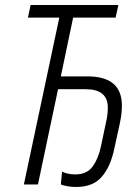

<svg xmlns="http://www.w3.org/2000/svg" viewBox="-20 -734 558 764"><path d="M283 10Q350 10 385 -30.5Q420 -71 435 -143L457 -244Q465 -281 465 -314Q465 -430 329 -430H222L271 -664H440L451 -714H102L91 -664H216L75 0H131L211 -379H321Q409 -379 409 -306Q409 -276 402 -248L382 -153Q372 -104 349 -72Q326 -40 280 -40Q249 -40 227 -51L222 0Q232 4 248 7Q264 10 283 10Z"/></svg>

Font: Noto Sans Display SemiCondensed Light
Style: Italic
Weight: 300
Width: 4
Italic angle: -12°
Designer: Monotype Design Team
Foundry: Monotype Imaging Inc.
Version: Version 1.900